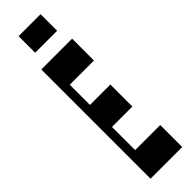

<svg xmlns="http://www.w3.org/2000/svg" viewBox="-316 -931 926 926"><g transform="rotate(-45 147.0 -468.0)"><path d="M51 -745V0H267V-150H96V-308H235V-458H96V-596H261V-745ZM87 -823H237V-936H87Z"/></g></svg>

Font: 寒蝉无机体 CompactMedium
Style: Regular
Weight: 500
Width: 3
Designer: ChillTanhei {Warren2060}; 
Source Han Sans {Ryoko NISHIZUKA 西塚涼子 (kana, bopomofo & ideographs); Paul D. Hunt (Latin, Gre
Foundry: ChillType&Adobe
Version: Version 1.000;Glyphs 3.1.1 (3135)